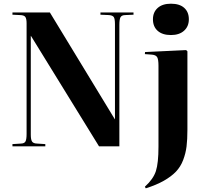

<svg xmlns="http://www.w3.org/2000/svg" viewBox="-20 -798 1120 1047"><path d="M912.1 -606.9Q865.7 -606.9 839.8 -629.9Q814 -652.8 814 -692.9Q814 -731.4 839.8 -754.6Q865.7 -777.8 912.1 -777.8Q959.5 -777.8 984.6 -755.1Q1009.8 -732.4 1009.8 -692.9Q1009.8 -653.8 983.6 -630.4Q957.5 -606.9 912.1 -606.9ZM47.9 0V-12.2L94.2 -15.1Q112.8 -15.6 118.9 -26.6Q125 -37.6 125 -67.9V-670.9Q125 -696.3 117.9 -705.8Q110.8 -715.3 89.8 -715.8L47.9 -717.8V-730H252L606 -147.9H606.9V-666Q606.9 -694.8 600.6 -704.6Q594.2 -714.4 574.2 -715.8L527.8 -717.8V-730H708V-717.8L662.1 -715.8Q643.6 -715.3 637.2 -704.1Q630.9 -692.9 630.9 -662.1V0H520L148.9 -602.1H147.9V-64Q147.9 -36.1 155 -25.9Q162.1 -15.6 182.1 -15.1L227.1 -12.2V0ZM774.9 229 770 220.2Q815.9 178.7 830.1 135Q844.2 91.3 844.2 2V-439.9Q844.2 -473.1 837.4 -485.6Q830.6 -498 809.1 -500L770 -502.9L771 -514.2L995.1 -524.9L1002 -518.1V-90.8Q1002 -37.1 997.3 0.5Q992.7 38.1 978.8 74.7Q964.8 111.3 939.7 137.7Q914.6 164.1 874 187.3Q833.5 210.4 774.9 229Z"/></svg>

Font: Display Regular
Style: Bold
Weight: 700
Designer: Latin by Veronika Burian and Jose Scaglione. Greek by Irene Vlachou. Cyrillic by Vera Evstafieva.
Foundry: TypeTogether
Version: Version 3.002